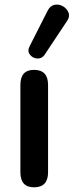

<svg xmlns="http://www.w3.org/2000/svg" viewBox="-20 -793 315 819"><path d="M125 6Q67 6 67 -58V-431Q67 -495 125 -495Q185 -495 185 -431V-58Q185 6 125 6ZM170 -559Q158 -542 138.5 -543.5Q119 -545 107.5 -560Q96 -575 106 -595L183 -747Q194 -769 213 -772.5Q232 -776 249 -766Q266 -756 272.5 -738.5Q279 -721 265 -702Z"/></svg>

Font: Chiron GoRound TC M
Style: Regular
Weight: 500
Designer: Ryoko NISHIZUKA 西塚涼子 (kana, bopomofo & ideographs); Paul D. Hunt (Latin, Greek & Cyrillic); Sandoll Communications 산돌커뮤니
Foundry: Adobe
Version: Version 1.000;hotconv 1.1.1;makeotfexe 2.6.0